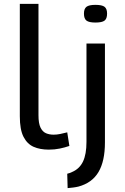

<svg xmlns="http://www.w3.org/2000/svg" viewBox="-20 -760 642 988"><path d="M178 -740V-167Q178 -125 188.5 -103.5Q199 -82 216.5 -74.5Q234 -67 256 -67Q272 -67 289.5 -70.5Q307 -74 326 -79L337 -9Q314 -1 287.5 4.5Q261 10 231 10Q186 10 153 -4.5Q120 -19 101 -56Q82 -93 82 -162V-740ZM471 -644Q438 -644 425 -654Q412 -664 412 -690Q412 -715 425 -725Q438 -735 471 -735Q505 -735 518 -725Q531 -715 531 -690Q531 -664 518 -654Q505 -644 471 -644ZM520 -536V-27Q520 69 487 125Q454 181 384 200Q372 203 356.5 205Q341 207 328 208L326 134Q339 131 351 125Q389 109 407 71.5Q425 34 425 -30V-536Z"/></svg>

Font: Georama Extended
Style: Regular
Weight: 400
Width: 7
Designer: Jean-Baptiste Levee
Foundry: Production Type
Version: Version 1.000